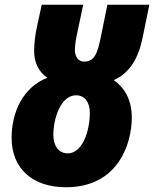

<svg xmlns="http://www.w3.org/2000/svg" viewBox="-20 -780 650 810"><path d="M258 10C480 10 536 -176 536 -284C536 -362 503 -412 460 -442C527 -472 563 -533 581 -618L610 -760H433L407 -632C392 -555 379 -520 335 -520C310 -520 296 -541 296 -570C296 -593 301 -618 307 -646L331 -760H156L137 -672C129 -636 124 -600 124 -564C124 -514 146 -474 180 -452C77 -412 29 -307 29 -198C29 -66 121 10 258 10ZM266 -133C227 -133 205 -166 205 -211C205 -277 235 -378 301 -378C338 -378 359 -348 359 -304C359 -228 328 -133 266 -133Z"/></svg>

Font: Noto Sans UI SemiCondensed Black
Style: Italic
Weight: 900
Width: 4
Italic angle: -372°
Designer: Monotype Design Team
Foundry: Monotype Imaging Inc.
Version: Version 1.901